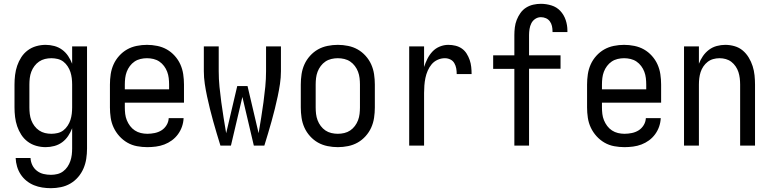

<svg xmlns="http://www.w3.org/2000/svg" viewBox="-20 -763 4040 1006"><path d="M247 223Q224 223 201.5 219.5Q179 216 158 207.5Q137 199 119 184.5Q101 170 88.5 151Q76 132 69.5 110Q63 88 62 65H140Q141 85 149.5 102.5Q158 120 173.5 132Q189 144 208 148.5Q227 153 247 153Q264 153 280.5 149Q297 145 310.5 135Q324 125 333.5 111Q343 97 348.5 81Q354 65 356 48.5Q358 32 358 15V-91Q350 -70 337 -50.5Q324 -31 305.5 -17.5Q287 -4 264.5 2Q242 8 219 8Q194 8 169.5 1Q145 -6 125 -21Q105 -36 91.5 -57Q78 -78 70 -101.5Q62 -125 59 -150Q56 -175 56 -200V-320Q56 -345 59 -370Q62 -395 70 -418.5Q78 -442 91.5 -463Q105 -484 125 -499Q145 -514 169.5 -521Q194 -528 219 -528Q242 -528 264.5 -522Q287 -516 305.5 -502.5Q324 -489 337 -469.5Q350 -450 358 -429V-520H436V15Q436 42 432 68.5Q428 95 417.5 119.5Q407 144 389.5 164.5Q372 185 349 198.5Q326 212 299.5 217.5Q273 223 247 223ZM249 -62Q266 -62 282.5 -66Q299 -70 312 -80Q325 -90 334.5 -104.5Q344 -119 349 -134.5Q354 -150 356 -166.5Q358 -183 358 -200V-320Q358 -337 356 -353.5Q354 -370 349 -385.5Q344 -401 334.5 -415.5Q325 -430 312 -440Q299 -450 282.5 -454Q266 -458 249 -458Q232 -458 215.5 -454Q199 -450 185 -440.5Q171 -431 160.5 -417Q150 -403 144 -387Q138 -371 136 -354Q134 -337 134 -320V-200Q134 -183 136 -166Q138 -149 144 -133Q150 -117 160.5 -103Q171 -89 185 -79.5Q199 -70 215.5 -66Q232 -62 249 -62Z M752 8Q725 8 698 3Q671 -2 647.5 -15.5Q624 -29 605.5 -49.5Q587 -70 575.5 -94.5Q564 -119 560 -146Q556 -173 556 -200V-320Q556 -347 560 -374Q564 -401 575 -425.5Q586 -450 604.5 -470.5Q623 -491 646 -504Q669 -517 696 -522.5Q723 -528 750 -528Q777 -528 804 -522.5Q831 -517 854 -504Q877 -491 895.5 -470.5Q914 -450 925 -425.5Q936 -401 940 -374Q944 -347 944 -320V-225H634V-200Q634 -183 636 -166Q638 -149 644.5 -133Q651 -117 661.5 -103Q672 -89 686.5 -79.5Q701 -70 718 -66Q735 -62 752 -62Q771 -62 790.5 -66Q810 -70 826 -80Q842 -90 852.5 -107Q863 -124 864 -144H942Q941 -121 933.5 -99.5Q926 -78 912.5 -59.5Q899 -41 880.5 -27.5Q862 -14 841 -6Q820 2 797 5Q774 8 752 8ZM866 -295V-320Q866 -337 864 -354Q862 -371 856 -387Q850 -403 839.5 -417Q829 -431 815 -440.5Q801 -450 784 -454Q767 -458 750 -458Q733 -458 716 -454Q699 -450 685 -440.5Q671 -431 660.5 -417Q650 -403 644 -387Q638 -371 636 -354Q634 -337 634 -320V-295Z M1135 0Q1125 -32 1115.5 -64Q1106 -96 1097 -128Q1088 -160 1080 -192.5Q1072 -225 1065 -257.5Q1058 -290 1053 -323.5Q1048 -357 1048 -390V-520H1126V-390Q1126 -349 1130 -308.5Q1134 -268 1139.5 -227.5Q1145 -187 1151.5 -146.5Q1158 -106 1165 -65L1223 -312H1277L1335 -65Q1342 -106 1348.5 -146.5Q1355 -187 1360.5 -227.5Q1366 -268 1370 -308.5Q1374 -349 1374 -390V-520H1452V-390Q1452 -357 1447 -323.5Q1442 -290 1435 -257.5Q1428 -225 1420 -192.5Q1412 -160 1403 -128Q1394 -96 1384.5 -64Q1375 -32 1365 0H1310L1250 -255L1190 0Z M1750 8Q1723 8 1696 2.5Q1669 -3 1646 -16Q1623 -29 1604.5 -49.5Q1586 -70 1575 -94.5Q1564 -119 1560 -146Q1556 -173 1556 -200V-320Q1556 -347 1560 -374Q1564 -401 1575 -425.5Q1586 -450 1604.5 -470.5Q1623 -491 1646 -504Q1669 -517 1696 -522.5Q1723 -528 1750 -528Q1777 -528 1804 -522.5Q1831 -517 1854 -504Q1877 -491 1895.5 -470.5Q1914 -450 1925 -425.5Q1936 -401 1940 -374Q1944 -347 1944 -320V-200Q1944 -173 1940 -146Q1936 -119 1925 -94.5Q1914 -70 1895.5 -49.5Q1877 -29 1854 -16Q1831 -3 1804 2.5Q1777 8 1750 8ZM1750 -62Q1767 -62 1784 -66Q1801 -70 1815 -79.5Q1829 -89 1839.5 -103Q1850 -117 1856 -133Q1862 -149 1864 -166Q1866 -183 1866 -200V-320Q1866 -337 1864 -354Q1862 -371 1856 -387Q1850 -403 1839.5 -417Q1829 -431 1815 -440.5Q1801 -450 1784 -454Q1767 -458 1750 -458Q1733 -458 1716 -454Q1699 -450 1685 -440.5Q1671 -431 1660.5 -417Q1650 -403 1644 -387Q1638 -371 1636 -354Q1634 -337 1634 -320V-200Q1634 -183 1636 -166Q1638 -149 1644 -133Q1650 -117 1660.5 -103Q1671 -89 1685 -79.5Q1699 -70 1716 -66Q1733 -62 1750 -62Z M2124 0V-520H2202V-412Q2209 -434 2219.5 -455Q2230 -476 2246 -493Q2262 -510 2284 -519Q2306 -528 2329 -528Q2348 -528 2366.5 -523.5Q2385 -519 2400 -508.5Q2415 -498 2425 -482Q2435 -466 2441 -448.5Q2447 -431 2449 -412.5Q2451 -394 2451 -375H2373Q2373 -390 2370.5 -404.5Q2368 -419 2360.5 -432Q2353 -445 2339.5 -451.5Q2326 -458 2311 -458Q2291 -458 2272.5 -449.5Q2254 -441 2241.5 -426Q2229 -411 2221 -392.5Q2213 -374 2209 -354.5Q2205 -335 2203.5 -315Q2202 -295 2202 -276V0Z M2675 0V-402H2564V-473H2675V-579Q2675 -599 2677.5 -619.5Q2680 -640 2687.5 -659Q2695 -678 2707 -695Q2719 -712 2736.5 -723Q2754 -734 2774 -738.5Q2794 -743 2814 -743Q2842 -743 2869.5 -734.5Q2897 -726 2916 -705.5Q2935 -685 2944 -658Q2953 -631 2953 -603V-595H2875V-599Q2875 -613 2872 -626.5Q2869 -640 2861 -651Q2853 -662 2840.5 -667.5Q2828 -673 2814 -673Q2798 -673 2784.5 -664Q2771 -655 2764 -641Q2757 -627 2754.5 -611Q2752 -595 2752 -579V-473H2917V-403H2752V0Z M3252 8Q3225 8 3198 3Q3171 -2 3147.5 -15.5Q3124 -29 3105.5 -49.5Q3087 -70 3075.5 -94.5Q3064 -119 3060 -146Q3056 -173 3056 -200V-320Q3056 -347 3060 -374Q3064 -401 3075 -425.5Q3086 -450 3104.5 -470.5Q3123 -491 3146 -504Q3169 -517 3196 -522.5Q3223 -528 3250 -528Q3277 -528 3304 -522.5Q3331 -517 3354 -504Q3377 -491 3395.5 -470.5Q3414 -450 3425 -425.5Q3436 -401 3440 -374Q3444 -347 3444 -320V-225H3134V-200Q3134 -183 3136 -166Q3138 -149 3144.5 -133Q3151 -117 3161.5 -103Q3172 -89 3186.5 -79.5Q3201 -70 3218 -66Q3235 -62 3252 -62Q3271 -62 3290.5 -66Q3310 -70 3326 -80Q3342 -90 3352.5 -107Q3363 -124 3364 -144H3442Q3441 -121 3433.5 -99.5Q3426 -78 3412.5 -59.5Q3399 -41 3380.5 -27.5Q3362 -14 3341 -6Q3320 2 3297 5Q3274 8 3252 8ZM3366 -295V-320Q3366 -337 3364 -354Q3362 -371 3356 -387Q3350 -403 3339.5 -417Q3329 -431 3315 -440.5Q3301 -450 3284 -454Q3267 -458 3250 -458Q3233 -458 3216 -454Q3199 -450 3185 -440.5Q3171 -431 3160.5 -417Q3150 -403 3144 -387Q3138 -371 3136 -354Q3134 -337 3134 -320V-295Z M3564 0V-520H3642V-429Q3650 -450 3663 -469Q3676 -488 3694.5 -502Q3713 -516 3735.5 -522Q3758 -528 3780 -528Q3805 -528 3829 -521Q3853 -514 3871.5 -498.5Q3890 -483 3903 -461.5Q3916 -440 3923.5 -416.5Q3931 -393 3933.5 -368.5Q3936 -344 3936 -320V0H3858V-320Q3858 -337 3856 -353.5Q3854 -370 3849 -385.5Q3844 -401 3834.5 -415Q3825 -429 3812 -439Q3799 -449 3783 -453.5Q3767 -458 3750 -458Q3733 -458 3717 -453.5Q3701 -449 3688 -439Q3675 -429 3665.5 -415Q3656 -401 3651 -385.5Q3646 -370 3644 -353.5Q3642 -337 3642 -320V0Z"/></svg>

Font: Iosevka Curly
Style: Regular
Weight: 400
Monospace: yes
Designer: Belleve Invis
Foundry: Belleve Invis
Version: Version 22.1.2; ttfautohint (v1.8.4)